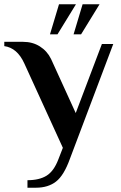

<svg xmlns="http://www.w3.org/2000/svg" viewBox="-36 -675 565 895"><path d="M92 165Q147 165 181 144Q215 123 236 68L257 14L77 -380Q44 -452 -16 -460V-480H72Q116 -480 150 -458.5Q184 -437 202 -400L317 -148L439 -470H492L290 65Q262 143 225 171.5Q188 200 132 200H92ZM197 -515 239 -655H318L232 -515ZM307 -515 349 -655H428L342 -515Z"/></svg>

Font: Philosopher
Style: Bold
Weight: 700
Designer: Jovanny Lemonad
Foundry: Jovanny Lemonad
Version: Version 2.000